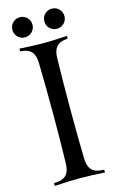

<svg xmlns="http://www.w3.org/2000/svg" viewBox="-134 -941 595 992"><g transform="rotate(-15 163.5 -444.5)"><path d="M29.3 0V-14.6L50.3 -16.6Q82.5 -19.5 98.4 -39.6Q114.3 -59.6 114.7 -100.1Q117.7 -227.1 117.7 -366.2Q117.7 -505.4 114.7 -632.3Q114.3 -672.9 98.4 -692.9Q82.5 -712.9 50.3 -716.3L36.6 -717.8V-732.4Q111.3 -727.5 163.6 -727.5Q215.8 -727.5 290.5 -732.4V-717.8L276.9 -716.3Q244.6 -712.9 228.8 -692.9Q212.9 -672.9 212.4 -632.3Q209.5 -505.4 209.5 -366.2Q209.5 -227.1 212.4 -100.1Q212.9 -59.6 228.8 -39.6Q244.6 -19.5 276.9 -16.6L297.9 -14.6V0Q216.3 -4.9 163.6 -4.9Q110.8 -4.9 29.3 0ZM42 -796.9Q26.4 -812.5 26.4 -835Q26.4 -857.4 42 -873Q57.6 -888.7 80.1 -888.7Q102.5 -888.7 118.2 -873Q133.8 -857.4 133.8 -835Q133.8 -812.5 118.2 -796.9Q102.5 -781.2 80.1 -781.2Q57.6 -781.2 42 -796.9ZM212.9 -796.9Q197.3 -812.5 197.3 -835Q197.3 -857.4 212.9 -873Q228.5 -888.7 251 -888.7Q273.4 -888.7 289.1 -873Q304.7 -857.4 304.7 -835Q304.7 -812.5 289.1 -796.9Q273.4 -781.2 251 -781.2Q228.5 -781.2 212.9 -796.9Z"/></g></svg>

Font: Flanker
Style: Regular
Weight: 400
Designer: Flanker
Foundry: Flanker
Version: Version 2.027